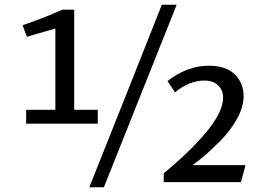

<svg xmlns="http://www.w3.org/2000/svg" viewBox="-20 -773 1153 815"><path d="M395 -248H91V-307H215V-652L94 -617Q92 -623 76 -666Q162 -695 245 -732H295V-307H395ZM421 22H359Q565 -494 667 -753H730Q627 -494 421 22ZM1003 0H675V-38Q676 -39 695 -54Q927 -252 927 -358Q927 -391 905.5 -411Q884 -431 848 -431Q783 -431 723 -381L691 -429Q775 -494 866 -494Q940 -494 977 -457Q1014 -420 1014 -365Q1014 -319 986 -268.5Q958 -218 915.5 -175.5Q873 -133 846 -110Q819 -87 797 -72H1022Z"/></svg>

Font: Rosario
Style: Regular
Weight: 400
Designer: Hector Gatti
Foundry: Omnibus-Type
Version: Version 1.004